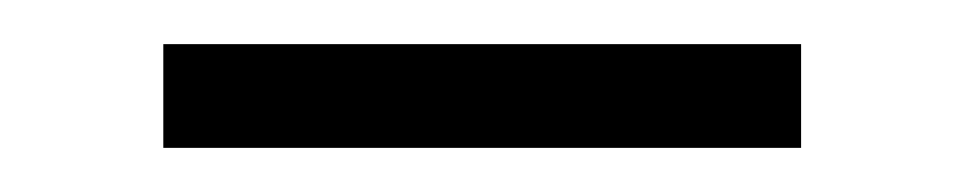

<svg xmlns="http://www.w3.org/2000/svg" viewBox="-20 -730 436 87"><path d="M54 -663V-710H343V-663Z"/></svg>

Font: IngvarSans
Style: Regular
Weight: 400
Version: Version 1.000